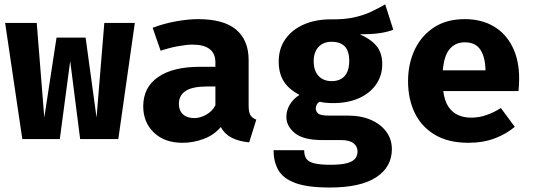

<svg xmlns="http://www.w3.org/2000/svg" viewBox="-20 -636 2440 878"><path d="M521 0H346.5L301 -357L253.5 0H82L3.5 -531H148L182.5 -98.5L238.5 -464H371.5L421.5 -98.5L457 -531H596.5Z M1117 -153Q1117 -123 1125.2 -109.5Q1133.5 -96 1152 -89L1119.5 15Q1072.5 10.5 1040.2 -5.8Q1008 -22 989.5 -55Q959 -18.5 911.5 -0.8Q864 17 814.5 17Q732.5 17 683.8 -29.8Q635 -76.5 635 -150Q635 -236.5 702.8 -283.5Q770.5 -330.5 893.5 -330.5H965V-350.5Q965 -392 938.2 -412Q911.5 -432 860 -432Q834.5 -432 794.5 -424.8Q754.5 -417.5 714.5 -404L678 -509Q729.5 -528.5 785.2 -538.5Q841 -548.5 885 -548.5Q1003.5 -548.5 1060.2 -500.2Q1117 -452 1117 -361ZM869 -96Q894.5 -96 922.5 -111.2Q950.5 -126.5 965 -154.5V-240.5H926Q860 -240.5 829 -220.2Q798 -200 798 -161Q798 -130.5 816.8 -113.2Q835.5 -96 869 -96Z M1741.5 -616 1778.5 -500Q1750.5 -489 1713 -484Q1675.5 -479 1625.5 -479Q1675.5 -457.5 1701.8 -425.8Q1728 -394 1728 -342.5Q1728 -291 1700.5 -250.8Q1673 -210.5 1622.5 -187.5Q1572 -164.5 1503 -164.5Q1486 -164.5 1471 -166Q1456 -167.5 1441.5 -170.5Q1433 -166 1428.5 -157.5Q1424 -149 1424 -140Q1424 -127.5 1434.2 -117.5Q1444.5 -107.5 1482.5 -107.5H1569.5Q1631.5 -107.5 1676.8 -87.5Q1722 -67.5 1747 -33Q1772 1.5 1772 46Q1772 127.5 1700.5 174.5Q1629 221.5 1488 221.5Q1386 221.5 1330.2 200.8Q1274.5 180 1252.8 141.8Q1231 103.5 1231 51H1371Q1371 74 1380.2 88.8Q1389.5 103.5 1415.8 110.5Q1442 117.5 1492 117.5Q1542.5 117.5 1569 109.5Q1595.5 101.5 1605.2 87.8Q1615 74 1615 57Q1615 33.5 1596.5 19Q1578 4.5 1538 4.5H1453.5Q1367.5 4.5 1328.5 -27.2Q1289.5 -59 1289.5 -101.5Q1289.5 -131 1305.2 -157.5Q1321 -184 1349.5 -202Q1298.5 -229 1276.5 -265.8Q1254.5 -302.5 1254.5 -354Q1254.5 -414 1285 -457.2Q1315.5 -500.5 1369.2 -524Q1423 -547.5 1492 -547.5Q1551.5 -546.5 1595.5 -555.8Q1639.5 -565 1674.5 -581.2Q1709.5 -597.5 1741.5 -616ZM1496 -445Q1458.5 -445 1436.5 -421.2Q1414.5 -397.5 1414.5 -356Q1414.5 -312 1437 -288.5Q1459.5 -265 1496 -265Q1535.5 -265 1556.2 -288.5Q1577 -312 1577 -358Q1577 -402.5 1556.5 -423.8Q1536 -445 1496 -445Z M2007 -219.5Q2012.5 -176 2029.8 -149.2Q2047 -122.5 2074 -110.2Q2101 -98 2134.5 -98Q2171 -98 2205 -110Q2239 -122 2270.5 -142L2334 -56Q2296.5 -24 2243.2 -3.5Q2190 17 2122 17Q2031 17 1969.5 -19.2Q1908 -55.5 1877 -119Q1846 -182.5 1846 -265Q1846 -343.5 1876 -407.8Q1906 -472 1963.8 -510.2Q2021.5 -548.5 2105 -548.5Q2181 -548.5 2236.8 -516Q2292.5 -483.5 2323.2 -422.5Q2354 -361.5 2354 -276Q2354 -262.5 2353.2 -247Q2352.5 -231.5 2351 -219.5ZM2105 -442.5Q2062.5 -442.5 2036.5 -412Q2010.5 -381.5 2005 -314.5H2200Q2199.5 -372.5 2177.5 -407.5Q2155.5 -442.5 2105 -442.5Z"/></svg>

Font: Fira Code Light
Style: Bold
Weight: 700
Monospace: yes
Version: Version 5.002